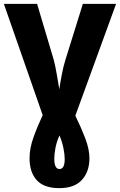

<svg xmlns="http://www.w3.org/2000/svg" viewBox="-20 -734 621 994"><path d="M287 240Q365 240 404 197.5Q443 155 443 85Q443 39 421.5 -17.5Q400 -74 370 -135L581 -714H409L318 -422Q308 -390 300 -348Q292 -306 287 -272Q282 -303 274 -349Q266 -395 258 -425L172 -714H0L201 -138Q172 -76 152.5 -20.5Q133 35 133 85Q133 158 170.5 199Q208 240 287 240ZM288 141Q261 141 261 88Q261 65 267 32.5Q273 0 288 -33Q302 1 308.5 33.5Q315 66 315 90Q315 141 288 141Z"/></svg>

Font: Noto Sans Display SemiCondensed Extra
Style: Regular
Weight: 800
Width: 4
Designer: Monotype Design Team
Foundry: Monotype Imaging Inc.
Version: Version 1.900